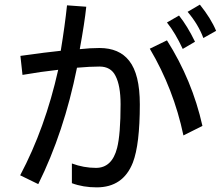

<svg xmlns="http://www.w3.org/2000/svg" viewBox="-20 -720 960 828"><path d="M857 -556Q835 -615 789 -669L842 -700Q890 -640 912 -587ZM290 -15Q341 4 394 4Q463 4 485 -82Q500 -141 500 -270Q500 -351 478 -393Q458 -433 409 -433Q369 -433 312 -428Q256 -150 145 74L67 36Q175 -168 231 -419Q158 -411 77 -397L68 -479Q182 -495 242 -501Q260 -611 269 -697L352 -691Q345 -623 324 -508Q369 -513 409 -513Q494 -513 537 -458Q583 -400 583 -270Q583 -97 553 -19Q511 88 397 88Q338 88 290 70ZM768 -509Q736 -578 700 -623L752 -653Q788 -608 821 -540ZM771 -136Q729 -336 626 -510L700 -546Q809 -374 853 -177Z"/></svg>

Font: LINE Seed Sans KR Regular
Style: Regular
Weight: 400
Designer: LINE VX Design & Sandoll Inc & Dalton Maag Ltd
Foundry: Sandoll Inc.
Version: Version 1.000